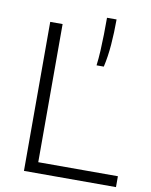

<svg xmlns="http://www.w3.org/2000/svg" viewBox="-89 -874 739 939"><g transform="rotate(10 280.5 -404.0)"><path d="M95.5 0V-740H157V-54H552.5V0ZM355.5 -570Q360 -605.5 362 -644.2Q364 -683 364.8 -724.2Q365.5 -765.5 365.5 -808H413Q413 -742.5 408.2 -682.2Q403.5 -622 391.5 -570Z"/></g></svg>

Font: Encode Sans SC SemiExpanded Light
Style: Regular
Weight: 300
Width: 6
Designer: Multiple Designers
Foundry: Impallari Type
Version: Version 3.002